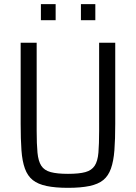

<svg xmlns="http://www.w3.org/2000/svg" viewBox="-20 -893 652 921"><path d="M306.2 8Q245.1 8 203.5 -0.8Q161.9 -9.5 137.1 -29.3Q112.3 -49.1 99.5 -84.4Q86.7 -119.6 82.9 -172.2Q79.1 -224.8 79.1 -299.4V-688H155.9V-265.6Q155.9 -201.2 159.8 -160.7Q163.7 -120.1 178 -98Q192.2 -75.8 222.9 -67.5Q253.6 -59.1 306.2 -59.1Q359.8 -59.1 389.8 -67.5Q419.7 -75.8 434.2 -98Q448.7 -120.1 452.1 -160.7Q455.5 -201.2 455.5 -265.6V-688H532.8V-299.4Q532.8 -224.8 528.8 -172.2Q524.7 -119.6 512.2 -84.4Q499.6 -49.1 475.3 -29.3Q451 -9.5 409.4 -0.8Q367.8 8 306.2 8ZM176.2 -796V-873.3H246.9V-796ZM368.2 -796V-873.3H437.3V-796Z"/></svg>

Font: Saira Thin SemiCondensed
Style: Regular
Weight: 100
Width: 4
Version: Version 1.101